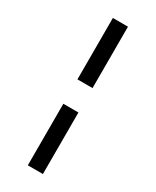

<svg xmlns="http://www.w3.org/2000/svg" viewBox="-249 -894 911 1124"><g transform="rotate(30 207.0 -332.0)"><path d="M156 -415V-830H258V-415ZM156 166V-250H258V166Z"/></g></svg>

Font: Alatsi
Style: Regular
Weight: 400
Designer: Spyros Zevelakis, Eben Sorkin
Foundry: www.sorkintype.com
Version: Version 1.008; ttfautohint (v1.8.4.7-5d5b)